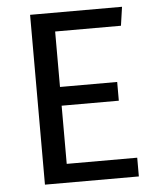

<svg xmlns="http://www.w3.org/2000/svg" viewBox="-51 -733 636 776"><g transform="rotate(-5 267.5 -344.5)"><path d="M100 -689V0H481V-76H195V-312H427V-388H195V-613H462L473 -689Z"/></g></svg>

Font: Fira Sans
Style: Regular
Weight: 400
Designer: Carrois Corporate & Edenspiekermann AG
Foundry: Carrois Corporate GbR & Edenspiekermann AG
Version: Version 4.203